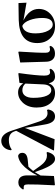

<svg xmlns="http://www.w3.org/2000/svg" viewBox="1045 -1912 884 3014"><g transform="rotate(-90 1487.0 -405.0)"><path d="M608 -102Q576 17 499 17Q440 17 390 -68Q350 -134 293 -301Q267 -262 239 -209Q233 -31 231 0L94 15L85 9L97 -253L99 -406Q99 -447 88 -462Q79 -475 53 -475Q29 -475 25 -474L20 -488Q61 -559 128 -559Q241 -559 241 -420Q241 -308 240 -261Q319 -419 415 -501Q477 -554 547 -563Q595 -550 595 -497Q595 -423 486 -412L377 -401Q342 -366 310 -327Q397 -200 433 -165Q488 -110 552 -110Q580 -110 598 -116Z M1276 -93Q1257 17 1165 17Q1064 17 1039 -146L986 -457L809 10L638 1L632 -7L941 -593L931 -621Q901 -708 794 -708Q709 -708 646 -663L635 -675Q643 -747 685 -788Q725 -827 784 -827Q889 -827 941 -668L1086 -233Q1130 -101 1215 -101Q1247 -101 1266 -110Z M1682 -448Q1642 -496 1578 -496Q1524 -496 1493 -456Q1458 -411 1458 -325Q1458 -187 1492 -112Q1524 -42 1577 -42Q1661 -42 1669 -164ZM1915 -52Q1881 17 1791 17Q1709 17 1686 -83Q1651 17 1534 17Q1434 17 1372 -58Q1306 -136 1306 -273Q1306 -406 1382 -489Q1451 -563 1544 -563Q1632 -563 1685 -482L1694 -542L1838 -559L1847 -552Q1807 -268 1807 -152Q1807 -61 1860 -61Q1884 -61 1902 -71Z M2060 -20Q2026 -57 2025 -123L2013 -530L2176 -559L2184 -552Q2163 -216 2166 -131Q2166 -62 2219 -62Q2242 -62 2262 -71L2274 -53Q2246 16 2149 16Q2093 16 2060 -20Z M2712 -184Q2712 -290 2679 -379Q2643 -476 2585 -497Q2470 -471 2470 -292Q2470 -167 2513 -90Q2552 -19 2606 -19Q2712 -19 2712 -184ZM2673 -479Q2854 -388 2854 -239Q2854 -133 2779 -60Q2701 17 2582 17Q2468 17 2395 -57Q2318 -134 2318 -263Q2318 -543 2678 -553L2946 -557L2952 -431Z"/></g></svg>

Font: Source Han Serif CN Heavy
Style: Regular
Weight: 900
Designer: Ryoko NISHIZUKA  (kana & ideographs); Frank Grießhammer (Latin, Greek & Cyrillic); Wenlong ZHANG  (bopomofo); Sandoll Co
Foundry: Adobe Systems Incorporated
Version: Version 1.000;PS 1;hotconv 16.6.53;makeotf.lib2.5.65590